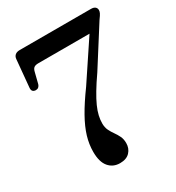

<svg xmlns="http://www.w3.org/2000/svg" viewBox="-172 -806 849 925"><g transform="rotate(-30 252.5 -343.0)"><path d="M418 -614 438.5 -600H124.5Q108 -600 100 -594.2Q92 -588.5 88.5 -574L73 -512.5Q70.5 -504 64.5 -498.8Q58.5 -493.5 49 -493.5Q38 -494 32.5 -500Q27 -506 28 -518.5L42 -670Q43 -684 52.2 -692Q61.5 -700 78.5 -700H474.5Q489.5 -700 497.2 -693.5Q505 -687 505 -676Q505 -668.5 501 -660Q497 -651.5 484 -634L347.5 -419Q318.5 -377.5 298.8 -344.5Q279 -311.5 267.2 -285.2Q255.5 -259 250.5 -237Q245.5 -215 245.5 -194.5Q245.5 -172.5 253.5 -156Q261.5 -139.5 272 -125Q282.5 -110.5 290.5 -94Q298.5 -77.5 298.5 -55.5Q298.5 -26 279.8 -6Q261 14 225 14Q186.5 14 163 -13.8Q139.5 -41.5 139.5 -97.5Q139.5 -139.5 152.2 -182Q165 -224.5 192.8 -274Q220.5 -323.5 266.5 -386.5Z"/></g></svg>

Font: Fraunces 17pt
Style: Regular
Weight: 400
Version: Version 1.000;[b76b70a41]